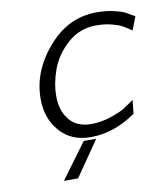

<svg xmlns="http://www.w3.org/2000/svg" viewBox="-75 -549 676 776"><g transform="rotate(-10 262.5 -161.0)"><path d="M89.8 -179.2Q89.8 -292 172.9 -388.4Q255.9 -484.9 373 -484.9Q412.1 -484.9 443.6 -477.5Q475.1 -470.2 487.5 -463.6Q500 -457 524.9 -441.9L503.9 -387.2Q479 -404.3 466.6 -411.1Q454.1 -418 426 -425.5Q397.9 -433.1 361.8 -433.1Q293.9 -433.1 244.4 -388.7Q194.8 -344.2 174.3 -288.1Q153.8 -231.9 153.8 -179.2Q153.8 -119.1 184.8 -81.5Q215.8 -43.9 273.9 -43.9Q315.9 -43.9 356.4 -57.9Q397 -71.8 411.4 -81.3Q425.8 -90.8 455.1 -110.8L449.2 -55.2Q359.4 7.8 263.2 7.8Q183.1 7.8 136.5 -45.7Q89.8 -99.1 89.8 -179.2ZM125 163.1 231.9 18.1H283.2L183.1 163.1Z"/></g></svg>

Font: CMU Bright
Style: Oblique
Weight: 500
Italic angle: -12°
Version: Version 0.7.0